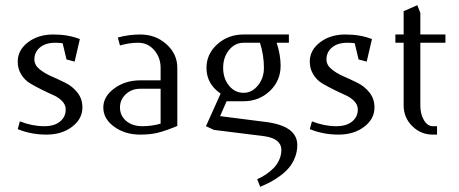

<svg xmlns="http://www.w3.org/2000/svg" viewBox="-20 -516 1759 736"><path d="M47.9 -21 56.2 -50.8Q103 -32.2 149.9 -32.2Q188 -32.2 210 -50Q231.9 -67.9 231.9 -96.2Q231.9 -114.3 218.3 -128.4Q204.6 -142.6 184.1 -151.6Q163.6 -160.6 139.9 -172.4Q116.2 -184.1 95.7 -196.3Q75.2 -208.5 61.5 -230.2Q47.9 -252 47.9 -279.8Q47.9 -323.7 87.2 -353.8Q126.5 -383.8 184.1 -383.8Q241.7 -383.8 286.1 -366.2L266.1 -279.8L234.9 -288.1L220.2 -350.1Q210.4 -352.1 191.9 -352.1Q154.8 -352.1 133.3 -334.2Q111.8 -316.4 111.8 -288.1Q111.8 -267.1 130.9 -251.2Q149.9 -235.4 176.8 -223.6Q203.6 -211.9 230.7 -198.5Q257.8 -185.1 276.9 -161.1Q295.9 -137.2 295.9 -104Q295.9 -60.1 256.3 -30Q216.8 0 158.2 0Q99.1 0 47.9 -21Z M376 -104Q376 -146 418 -177Q460 -208 517.6 -208H595.7V-255.9Q595.7 -295.4 571.3 -323.7Q546.9 -352.1 509.8 -352.1Q475.6 -352.1 439.9 -341.8L431.6 -372.1Q473.1 -383.8 517.6 -383.8Q576.7 -383.8 618.2 -346.4Q659.7 -309.1 659.7 -255.9V-33.2Q614.7 -14.6 585.7 -7.3Q556.6 0 517.6 0Q459 0 417.5 -30.3Q376 -60.5 376 -104ZM439.9 -104Q439.9 -72.8 463.6 -52.5Q487.3 -32.2 525.9 -32.2Q561.5 -32.2 595.7 -42V-175.8H517.6Q484.9 -175.8 462.4 -155Q439.9 -134.3 439.9 -104Z M769.5 -32.2 825.7 -157.2Q771.5 -194.3 771.5 -255.9Q771.5 -309.1 813 -346.4Q854.5 -383.8 913.6 -383.8H1087.4V-352.1H1040.5Q1055.7 -305.7 1055.7 -264.2Q1055.7 -206.1 1014.2 -167Q972.7 -127.9 913.6 -127.9H848.6L823.7 -70.8L996.6 -48.8Q1119.6 -33.7 1119.6 40Q1119.6 65.4 1110.6 87.9Q1101.6 110.4 1088.1 126.5Q1074.7 142.6 1054.7 157.5Q1034.7 172.4 1016.8 181.6Q999 190.9 977.5 200.2L965.8 170.9Q982.9 163.6 998 153.6Q1013.2 143.6 1027.3 129.9Q1041.5 116.2 1050 97.4Q1058.6 78.6 1058.6 58.1Q1058.6 37.6 1042 23.9Q1025.4 10.3 991.7 5.9L799.8 -18.1ZM913.6 -160.2Q945.8 -160.2 968.8 -188.5Q991.7 -216.8 991.7 -255.9Q991.7 -304.2 976.6 -352.1H913.6Q880.4 -352.1 857.9 -324.2Q835.4 -296.4 835.4 -255.9Q835.4 -215.3 857.9 -187.7Q880.4 -160.2 913.6 -160.2Z M1167.5 -21 1175.8 -50.8Q1222.7 -32.2 1269.5 -32.2Q1307.6 -32.2 1329.6 -50Q1351.6 -67.9 1351.6 -96.2Q1351.6 -114.3 1337.9 -128.4Q1324.2 -142.6 1303.7 -151.6Q1283.2 -160.6 1259.5 -172.4Q1235.8 -184.1 1215.3 -196.3Q1194.8 -208.5 1181.2 -230.2Q1167.5 -252 1167.5 -279.8Q1167.5 -323.7 1206.8 -353.8Q1246.1 -383.8 1303.7 -383.8Q1361.3 -383.8 1405.8 -366.2L1385.7 -279.8L1354.5 -288.1L1339.8 -350.1Q1330.1 -352.1 1311.5 -352.1Q1274.4 -352.1 1252.9 -334.2Q1231.4 -316.4 1231.4 -288.1Q1231.4 -267.1 1250.5 -251.2Q1269.5 -235.4 1296.4 -223.6Q1323.2 -211.9 1350.3 -198.5Q1377.4 -185.1 1396.5 -161.1Q1415.5 -137.2 1415.5 -104Q1415.5 -60.1 1376 -30Q1336.4 0 1277.8 0Q1218.8 0 1167.5 -21Z M1495.6 -352.1V-383.8H1527.3V-473.1L1579.6 -496.1L1591.3 -466.8V-383.8H1687.5V-352.1H1591.3V-111.8Q1591.3 -78.1 1605.2 -55.2Q1619.1 -32.2 1639.2 -32.2H1655.3V0H1639.2Q1592.8 0 1560.1 -32.7Q1527.3 -65.4 1527.3 -111.8V-352.1Z"/></svg>

Font: Gawaa
Style: Regular
Weight: 400
Designer: T. Christopher White
Version: Version 1.0